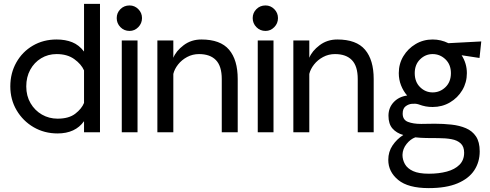

<svg xmlns="http://www.w3.org/2000/svg" viewBox="-20 -680 2518 987"><path d="M494 -660V0H412V-57Q367 6 276 6Q208 6 153 -26Q98 -58 65.5 -113Q33 -168 33 -236Q33 -304 64 -359Q95 -414 149 -445.5Q203 -477 271 -477Q316 -477 351 -463Q386 -449 412 -415V-660ZM271 -402Q227 -402 191.5 -380.5Q156 -359 135.5 -321.5Q115 -284 115 -236Q115 -187 137 -149.5Q159 -112 195.5 -91Q232 -70 276 -70Q334 -70 367 -95.5Q400 -121 412 -151V-318Q398 -350 362 -376Q326 -402 271 -402Z M606 0V-472H687V0ZM646 -521Q618 -521 599 -540.5Q580 -560 580 -587Q580 -614 599 -633Q618 -652 646 -652Q672 -652 691 -633Q710 -614 710 -587Q710 -560 691 -540.5Q672 -521 646 -521Z M789 0V-472H871V-383Q885 -418 924 -447.5Q963 -477 1015 -477Q1113 -477 1157.5 -424.5Q1202 -372 1202 -274V0H1120V-274Q1120 -340 1090 -371Q1060 -402 1003 -402Q970 -402 942 -387Q914 -372 895.5 -348.5Q877 -325 871 -300V0Z M1305 0V-472H1386V0ZM1345 -521Q1317 -521 1298 -540.5Q1279 -560 1279 -587Q1279 -614 1298 -633Q1317 -652 1345 -652Q1371 -652 1390 -633Q1409 -614 1409 -587Q1409 -560 1390 -540.5Q1371 -521 1345 -521Z M1488 0V-472H1570V-383Q1584 -418 1623 -447.5Q1662 -477 1714 -477Q1812 -477 1856.5 -424.5Q1901 -372 1901 -274V0H1819V-274Q1819 -340 1789 -371Q1759 -402 1702 -402Q1669 -402 1641 -387Q1613 -372 1594.5 -348.5Q1576 -325 1570 -300V0Z M2446 98Q2446 153 2418 195.5Q2390 238 2332 262.5Q2274 287 2184 287Q2078 287 2027 245Q1976 203 1976 142Q1976 100 1998 67.5Q2020 35 2053 14Q2018 4 1997.5 -19.5Q1977 -43 1977 -85Q1977 -126 2003.5 -154.5Q2030 -183 2073 -189Q2053 -212 2041.5 -241.5Q2030 -271 2030 -304Q2030 -352 2053.5 -391Q2077 -430 2116.5 -453.5Q2156 -477 2204 -477Q2247 -477 2285 -458L2454 -467L2445 -382L2353 -396Q2380 -354 2380 -304Q2380 -256 2356.5 -216.5Q2333 -177 2293 -153.5Q2253 -130 2204 -130Q2185 -130 2168.5 -133Q2152 -136 2130 -144Q2117 -148 2098.5 -146.5Q2080 -145 2065 -133.5Q2050 -122 2050 -96Q2050 -64 2077 -53.5Q2104 -43 2145 -43Q2160 -43 2178 -43.5Q2196 -44 2215 -44Q2259 -44 2300.5 -39.5Q2342 -35 2375 -21Q2408 -7 2427 21.5Q2446 50 2446 98ZM2204 -205Q2242 -205 2270 -232Q2298 -259 2298 -304Q2298 -348 2270 -375Q2242 -402 2204 -402Q2167 -402 2139.5 -375Q2112 -348 2112 -304Q2112 -259 2139.5 -232Q2167 -205 2204 -205ZM2049 116Q2049 141 2061.5 163.5Q2074 186 2103.5 199.5Q2133 213 2185 213Q2236 213 2277 202Q2318 191 2342 167Q2366 143 2366 105Q2366 74 2348.5 57.5Q2331 41 2301 35.5Q2271 30 2233 30Q2202 30 2172 29.5Q2142 29 2115 26Q2090 35 2070 60Q2050 85 2049 116Z"/></svg>

Font: Lil Grotesk Medium
Style: Regular
Weight: 500
Designer: Bastien Sozeau
Foundry: NBR — Bastien Sozeau
Version: Version 3.003; ttfautohint (v1.8.4.7-5d5b);gftools[0.9.33]